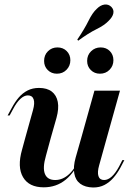

<svg xmlns="http://www.w3.org/2000/svg" viewBox="-20 -817 584 849"><path d="M204.8 -208.1 183.1 -128.2Q167.7 -75 178.6 -48Q189.5 -21 224.2 -21Q258.1 -21 286.7 -48Q315.3 -75 340.3 -132.3L342.7 -126.6Q311.3 -55.6 270.2 -22.2Q229 11.3 173.4 11.3Q108.1 11.3 81.9 -33.5Q55.6 -78.2 77.4 -154.8L91.9 -208.1ZM91.9 -208.1 125.8 -329.8Q134.7 -361.3 128.6 -378.2Q122.6 -395.2 103.2 -395.2Q87.1 -395.2 70.6 -380.2Q54 -365.3 37.9 -334.7L22.6 -306.5H13.7L32.3 -340.3Q46 -366.1 62.9 -385.9Q79.8 -405.6 102 -416.9Q124.2 -428.2 152.4 -428.2Q187.9 -428.2 208.9 -412.1Q229.8 -396 235.5 -366.5Q241.1 -337.1 229.8 -296L204.8 -208.1ZM339.5 -208.1 397.6 -416.1H510.5L452.4 -208.1ZM418.5 -86.3Q409.7 -55.6 415.3 -38.3Q421 -21 440.3 -21Q457.3 -21 473.8 -35.9Q490.3 -50.8 506.5 -80.6L521 -108.9H529.8L512.1 -75Q498.4 -50 481 -30.2Q463.7 -10.5 441.9 0.8Q420.2 12.1 391.9 12.1Q356.5 11.3 335.1 -4.4Q313.7 -20.2 308.5 -50Q303.2 -79.8 314.5 -120.2L339.5 -208.1H452.4ZM421.8 -491.1Q397.6 -491.1 381.5 -507.3Q365.3 -523.4 365.3 -547.6Q365.3 -573.4 382.7 -590.3Q400 -607.3 425 -607.3Q450 -607.3 465.7 -591.1Q481.5 -575 481.5 -550.8Q481.5 -525.8 464.5 -508.5Q447.6 -491.1 421.8 -491.1ZM231.5 -491.1Q207.3 -491.1 191.1 -507.3Q175 -523.4 175 -547.6Q175 -573.4 191.9 -590.3Q208.9 -607.3 233.9 -607.3Q258.9 -607.3 275 -591.1Q291.1 -575 291.1 -550.8Q291.1 -525.8 274.2 -508.5Q257.3 -491.1 231.5 -491.1ZM325.8 -637.1 321.8 -641.9Q354 -689.5 371.4 -725Q388.7 -760.5 408.1 -778.2Q424.2 -794.4 441.9 -796.8Q459.7 -799.2 472.6 -786.3Q484.7 -773.4 481 -757.3Q477.4 -741.1 459.7 -724.2Q441.1 -704.8 406.5 -687.9Q371.8 -671 325.8 -637.1Z"/></svg>

Font: Playfair 144pt
Style: Bold Italic
Weight: 700
Italic angle: -15.6°
Designer: Claus Eggers Sørensen
Foundry: Claus Eggers Sørensen
Version: Version 2.203